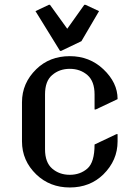

<svg xmlns="http://www.w3.org/2000/svg" viewBox="-20 -785 592 814"><path d="M478.5 -216.3V-185.5Q478.5 -105 418 -45.4Q361.3 9.8 275.9 9.8Q191.4 9.8 133.8 -45.4Q73.2 -104 73.2 -185.5V-351.6Q73.2 -432.6 133.8 -491.7Q190.4 -546.9 275.9 -546.9Q359.4 -546.9 418 -491.7Q478.5 -434.6 478.5 -365.7V-364.7L385.7 -320.8H380.9V-384.8Q380.9 -440.4 350.6 -466.8Q319.8 -493.2 275.9 -493.2Q231.9 -493.2 201.2 -466.8Q170.9 -441.4 170.9 -384.8V-152.3Q170.9 -96.2 201.4 -70.1Q231.9 -43.9 275.9 -43.9Q319.8 -43.9 350.3 -70.3Q380.9 -96.7 380.9 -172.4L473.6 -216.3ZM234.4 -569.3 130.4 -737.8 187 -764.6H191.9L265.1 -663.1L337.4 -764.6H342.3L399.9 -737.8L325.2 -610.4L239.3 -569.3Z"/></svg>

Font: Nova Slim
Style: Book
Weight: 400
Version: Version 2.000